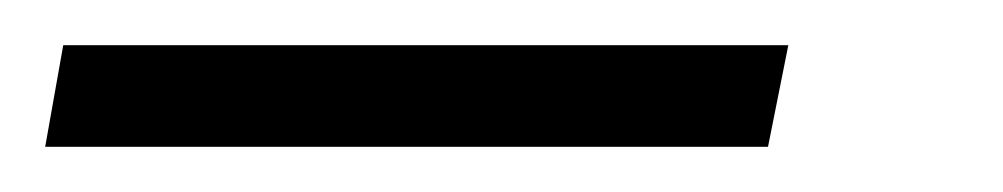

<svg xmlns="http://www.w3.org/2000/svg" viewBox="-103 73 444 85"><path d="M-83 138 -75 93H246L237 138Z"/></svg>

Font: Noto Sans Display SemiCondensed Light
Style: Italic
Weight: 300
Width: 4
Italic angle: -12°
Designer: Monotype Design Team
Foundry: Monotype Imaging Inc.
Version: Version 1.900